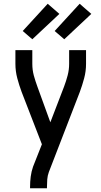

<svg xmlns="http://www.w3.org/2000/svg" viewBox="-20 -1002 540 1022"><path d="M140 0V-7Q140 -35 143.5 -62Q147 -89 156 -115L203 -234L95 -513Q82 -548 72 -585.5Q62 -623 62 -662V-735H152V-662Q152 -646 154 -630.5Q156 -615 160 -600Q164 -585 169 -570Q174 -555 179 -541L248 -351L321 -541Q332 -570 340 -600.5Q348 -631 348 -662V-735H438V-662Q438 -623 428 -585.5Q418 -548 405 -513L240 -86Q233 -67 231.5 -47Q230 -27 230 -7V0ZM322 -793 271 -837 404 -982 466 -928ZM152 -793 101 -837 234 -982 296 -928Z"/></svg>

Font: Iosevka Term Curly Medium
Style: Regular
Weight: 500
Designer: Belleve Invis
Foundry: Belleve Invis
Version: Version 32.3.0